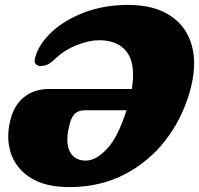

<svg xmlns="http://www.w3.org/2000/svg" viewBox="-20 -740 809 780"><path d="M25 -263Q41 -318 81.2 -348.2Q121.5 -378.5 179 -378.5H515.5Q532 -479 496 -527.8Q460 -576.5 383 -576.5Q341 -576.5 291 -556.5Q241 -536.5 202.5 -499.5Q181.5 -479.5 166.8 -475.2Q152 -471 142 -472Q131.5 -473 124.5 -480.8Q117.5 -488.5 123.5 -508.5Q139.5 -563.5 192 -611.8Q244.5 -660 324 -690Q403.5 -720 500 -720Q607 -720 673.2 -675.5Q739.5 -631 760.2 -551.8Q781 -472.5 751 -367.5Q719 -255.5 650.5 -168Q582 -80.5 483.5 -30.2Q385 20 262 20Q162.5 20 102.5 -18.8Q42.5 -57.5 22.8 -122Q3 -186.5 25 -263ZM328.5 -87.5Q369.5 -87.5 414.2 -134.8Q459 -182 494 -292H326Q301.5 -292 287.2 -280.8Q273 -269.5 265 -243Q243.5 -166 262.5 -126.8Q281.5 -87.5 328.5 -87.5Z"/></svg>

Font: Fraunces 9pt S100 Black
Style: Italic
Weight: 900
Italic angle: -16°
Version: Version 1.000; ttfautohint (v1.8.3)